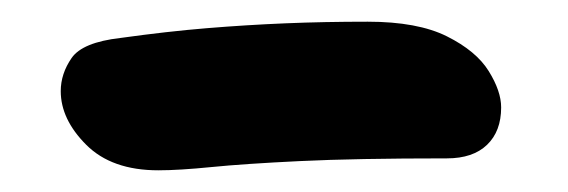

<svg xmlns="http://www.w3.org/2000/svg" viewBox="-20 -760 524 177"><path d="M126 -603Q83 -603 59.5 -626.5Q36 -650 36 -676Q36 -692 46 -706.5Q56 -721 91 -725Q134 -731 170.5 -734Q207 -737 243 -738.5Q279 -740 319 -740Q365 -740 392 -726.5Q419 -713 430.5 -694.5Q442 -676 442 -661Q442 -639 429 -626.5Q416 -614 392 -614Q308 -614 256.5 -611.5Q205 -609 175 -606Q145 -603 126 -603Z"/></svg>

Font: Shantell Sans SemiBold
Style: Regular
Weight: 600
Designer: Stephen Nixon, Anya Danilova, Shantell Martin
Foundry: Arrow Type
Version: Version 1.011;[c5ecc13dd]